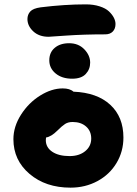

<svg xmlns="http://www.w3.org/2000/svg" viewBox="-20 -884 633 888"><path d="M205.1 -713.9Q160.6 -713.9 133.8 -739Q106.9 -764.2 106.9 -795.9Q106.9 -816.4 119.9 -830.8Q132.8 -845.2 168 -850.1Q278.8 -863.8 377 -863.8Q412.6 -863.8 440.7 -854.7Q468.8 -845.7 483.9 -831.3Q499 -816.9 506.6 -802Q514.2 -787.1 514.2 -772.9Q514.2 -751 501.5 -738Q488.8 -725.1 466.8 -725.1Q368.2 -725.1 287.8 -719.5Q207.5 -713.9 205.1 -713.9ZM314 -520Q266.6 -520 237.3 -544.2Q208 -568.4 208 -605Q208 -641.6 233.2 -662.8Q258.3 -684.1 299.8 -684.1Q342.8 -684.1 369.9 -656Q397 -627.9 397 -594.2Q397 -563.5 376.5 -541.7Q356 -520 314 -520ZM306.2 -16.1Q191.4 -16.1 116.7 -79.6Q42 -143.1 42 -240.2Q42 -298.3 77.1 -353.5Q112.3 -408.7 165.5 -441.9Q218.8 -475.1 270 -475.1Q303.2 -475.1 319.8 -460Q429.2 -455.6 490 -399.4Q550.8 -343.3 550.8 -248Q550.8 -183.1 518.8 -129.9Q486.8 -76.7 430.7 -46.4Q374.5 -16.1 306.2 -16.1ZM191.9 -235.8Q191.9 -202.1 221.7 -182.1Q251.5 -162.1 301.8 -162.1Q346.2 -162.1 374 -184.8Q401.9 -207.5 401.9 -243.2Q401.9 -277.8 378.2 -298.8Q354.5 -319.8 315.9 -319.8Q295.4 -319.8 281.2 -310.8Q267.1 -301.8 245.1 -279.8Q217.3 -252 192.9 -248Q191.9 -244.1 191.9 -235.8Z"/></svg>

Font: Shantell Sans Irregular Bouncy
Style: Bold
Weight: 700
Designer: Stephen Nixon, Anya Danilova, Shantell Martin
Foundry: Arrow Type
Version: Version 1.006;[9816181b4]